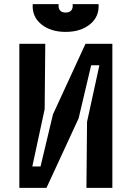

<svg xmlns="http://www.w3.org/2000/svg" viewBox="-20 -913 640 933"><path d="M197 -382.6 137 -104H177L237.4 -357.4L395.4 -700H526V0H400L403 -321L463 -596H423L362 -337.8L205.8 0H74V-700H200ZM299 -852Q317.4 -852 326.3 -862.3Q335.2 -872.6 333 -893H459Q463 -832.2 417.5 -795.1Q372 -758 299 -758Q226 -758 180.5 -795.1Q135 -832.2 139 -893H265Q262.8 -872.6 271.7 -862.3Q280.6 -852 299 -852Z"/></svg>

Font: Fliege Mono Thin
Style: Regular
Weight: 100
Version: Version 0.020;Glyphs 3.3 (3306)